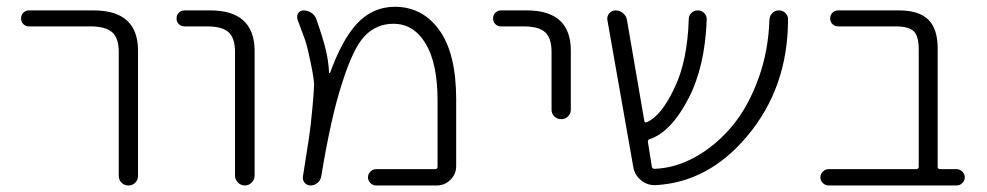

<svg xmlns="http://www.w3.org/2000/svg" viewBox="-20 -576 2952 574"><path d="M66.4 -497.1Q56.6 -497.1 49.8 -503.9Q43 -510.7 43 -521Q43 -531.2 49.8 -538.1Q56.6 -544.9 66.4 -544.9H259.8Q392.6 -544.9 392.6 -424.8V-50.8Q392.6 -38.1 384.3 -29.8Q376 -21.5 363.8 -21.5Q351.6 -21.5 343.3 -29.8Q335 -38.1 335 -50.8V-420.9Q335 -461.9 315.4 -479.5Q295.9 -497.1 250 -497.1Z M532.2 -497.1Q521.5 -497.1 514.6 -503.9Q507.8 -510.7 507.8 -521Q507.8 -531.2 514.6 -538.1Q521.5 -544.9 532.2 -544.9H608.4Q740.2 -544.9 741.2 -424.8V-50.8Q741.2 -39.1 732.4 -30.3Q723.6 -21.5 711.9 -21.5Q700.2 -21.5 691.4 -30.3Q682.6 -39.1 682.6 -50.8V-420.9Q682.6 -461.9 663.6 -479.5Q644.5 -497.1 598.6 -497.1Z M1104.5 -21.5Q1094.7 -21.5 1087.4 -28.8Q1080.1 -36.1 1080.1 -45.9Q1080.1 -55.7 1087.4 -63Q1094.7 -70.3 1104.5 -70.3H1281.2Q1288.1 -70.3 1288.1 -78.1V-275.4Q1288.1 -386.7 1252.4 -445.8Q1216.8 -504.9 1156.2 -504.9Q1105.5 -504.9 1070.3 -468.3Q1035.2 -431.6 1002 -325.2Q969.7 -226.6 940.4 -48.8Q938.5 -37.1 929.2 -29.3Q919.9 -21.5 908.2 -21.5Q897.5 -21.5 890.6 -29.8Q883.8 -38.1 885.7 -48.8Q898.4 -127.9 903.3 -161.1Q909.2 -199.2 914.1 -254.9Q918.9 -305.7 918.9 -323.2Q918.9 -339.8 909.2 -386.7Q900.4 -430.7 892.6 -455.1Q885.7 -473.6 869.1 -518.6Q868.2 -522.5 868.2 -525.4Q868.2 -531.2 871.1 -536.1Q877 -544.9 887.7 -544.9Q900.4 -544.9 911.1 -537.6Q921.9 -530.3 925.8 -518.6Q945.3 -462.9 954.1 -426.8Q961.9 -394.5 963.9 -358.4Q963.9 -357.4 964.8 -357.4Q965.8 -357.4 966.8 -358.4Q1002 -455.1 1044.9 -502.9Q1092.8 -555.7 1160.2 -555.7Q1243.2 -555.7 1293.5 -485.8Q1343.8 -416 1343.8 -278.3V-79.1Q1343.8 -55.7 1326.7 -38.6Q1309.6 -21.5 1286.1 -21.5Z M1477.5 -497.1Q1467.8 -497.1 1460.9 -503.9Q1454.1 -510.7 1454.1 -521Q1454.1 -531.2 1460.9 -538.1Q1467.8 -544.9 1477.5 -544.9H1554.7Q1686.5 -544.9 1686.5 -424.8V-248Q1686.5 -236.3 1678.2 -228Q1669.9 -219.7 1657.7 -219.7Q1645.5 -219.7 1637.2 -228Q1628.9 -236.3 1628.9 -248V-420.9Q1628.9 -461.9 1609.9 -479.5Q1590.8 -497.1 1544.9 -497.1Z M2328.1 -537.1Q2335.9 -529.3 2335.9 -518.6Q2335.9 -313.5 2212.9 -168Q2097.7 -31.2 1940.4 -22.5Q1938.5 -22.5 1936.5 -22.5Q1914.1 -22.5 1896.5 -37.1Q1877 -52.7 1873 -78.1L1795.9 -515.6Q1793.9 -527.3 1801.3 -536.1Q1808.6 -544.9 1820.3 -544.9Q1833 -544.9 1842.8 -536.6Q1852.5 -528.3 1854.5 -515.6L1906.2 -214.8Q1907.2 -208 1914.1 -210.9Q1957 -229.5 1996.1 -312.5Q2035.2 -392.6 2039.1 -518.6Q2039.1 -529.3 2046.9 -537.1Q2054.7 -544.9 2065.9 -544.9Q2077.1 -544.9 2085 -537.1Q2092.8 -529.3 2092.8 -518.6Q2087.9 -377 2038.1 -281.2Q1986.3 -181.6 1922.9 -160.2Q1916 -158.2 1917 -151.4L1928.7 -78.1Q1929.7 -71.3 1936.5 -71.3Q1997.1 -73.2 2056.6 -105.5Q2119.1 -139.6 2168.9 -199.2Q2218.8 -258.8 2250 -348.6Q2277.3 -426.8 2280.3 -517.6Q2281.2 -529.3 2289.1 -537.1Q2296.9 -544.9 2308.6 -544.9Q2320.3 -544.9 2328.1 -537.1Z M2726.6 -428.7Q2726.6 -467.8 2711.9 -482.4Q2697.3 -497.1 2657.2 -497.1H2486.3Q2475.6 -497.1 2468.8 -503.9Q2461.9 -510.7 2461.9 -521Q2461.9 -531.2 2468.8 -538.1Q2475.6 -544.9 2486.3 -544.9H2668Q2726.6 -544.9 2754.9 -517.6Q2783.2 -490.2 2783.2 -431.6V-78.1Q2783.2 -70.3 2791 -70.3H2839.8Q2849.6 -70.3 2856.9 -63Q2864.3 -55.7 2864.3 -45.9Q2864.3 -36.1 2856.9 -28.8Q2849.6 -21.5 2839.8 -21.5H2457Q2447.3 -21.5 2439.9 -28.8Q2432.6 -36.1 2432.6 -45.9Q2432.6 -55.7 2439.9 -63Q2447.3 -70.3 2457 -70.3H2718.8Q2726.6 -70.3 2726.6 -78.1Z"/></svg>

Font: irohamaru Light
Style: Regular
Weight: 200
Designer: [Source Han Sans]
Ryoko NISHIZUKA  (kana & ideographs); Paul D. Hunt (Latin, Greek & Cyrillic); Wenlong ZHANG  (bopomofo
Version: Version 1.01